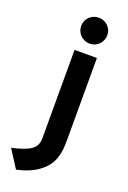

<svg xmlns="http://www.w3.org/2000/svg" viewBox="-242 -779 699 1050"><g transform="rotate(20 107.5 -254.0)"><path d="M141 -571C184 -571 217 -605 217 -647C217 -689 184 -722 141 -722C99 -722 65 -689 65 -647C65 -605 99 -571 141 -571ZM-1 214C48 203 108 185 156 134C198 90 206 31 206 -28V-511H76V4C76 62 39 87 -67 111Z"/></g></svg>

Font: Overpass ExtraBold
Style: Regular
Weight: 800
Designer: Delve Withrington, Thomas Jockin
Foundry: Delve Fonts
Version: Version 3.000;DELV;Overpass